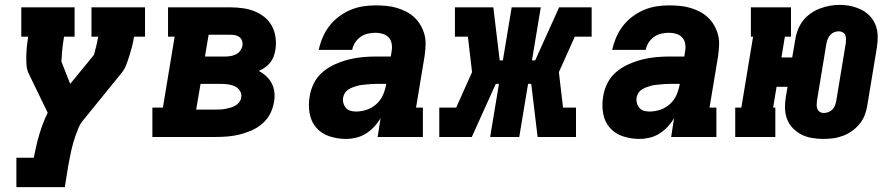

<svg xmlns="http://www.w3.org/2000/svg" viewBox="-20 -560 3640 785"><path d="M47 205V85H118Q123 62 128 38.5Q133 15 140 -8Q147 -31 155.5 -54Q164 -77 175 -99L98 -258Q90 -274 88.5 -293.5Q87 -313 87.5 -332.5Q88 -352 90 -371.5Q92 -391 95 -410H67V-530H285V-410H242Q238 -388 235.5 -365.5Q233 -343 232 -320Q231 -318 231.5 -315.5Q232 -313 231 -310Q231 -310 231 -309.5Q231 -309 231 -309Q231 -308 231 -307.5Q231 -307 232 -306L267 -217L362 -333Q366 -339 367 -345.5Q368 -352 370 -358.5Q372 -365 373.5 -371.5Q375 -378 376.5 -384.5Q378 -391 379 -397.5Q380 -404 382 -410H354V-530H573V-410H528Q525 -390 520 -370.5Q515 -351 509 -332Q503 -313 495.5 -293.5Q488 -274 474 -258L319 -67Q308 -54 301.5 -38.5Q295 -23 289.5 -7.5Q284 8 279.5 23.5Q275 39 271.5 55Q268 71 265 86.5Q262 102 259 118L245 205Z M603 0V-120H646L694 -410H667V-530H921Q947 -530 972.5 -526.5Q998 -523 1020.5 -514Q1043 -505 1061.5 -490Q1080 -475 1091.5 -454Q1103 -433 1106.5 -407.5Q1110 -382 1106 -357Q1104 -343 1099 -329.5Q1094 -316 1085 -304.5Q1076 -293 1064 -284.5Q1052 -276 1038 -270Q1055 -261 1069 -248Q1083 -235 1091.5 -218Q1100 -201 1102 -181Q1104 -161 1100 -142Q1096 -117 1084 -94Q1072 -71 1052 -54Q1032 -37 1008 -26.5Q984 -16 959.5 -10Q935 -4 910.5 -2Q886 0 862 0ZM818 -329H903Q913 -329 924 -331Q935 -333 945 -338Q955 -343 962 -352.5Q969 -362 971 -372Q973 -382 970 -392Q967 -402 959.5 -408Q952 -414 942 -416Q932 -418 921 -418H833ZM782 -112H862Q872 -112 882 -112.5Q892 -113 902 -115Q912 -117 922.5 -120Q933 -123 942 -128Q951 -133 958 -142Q965 -151 966 -161Q969 -176 961 -188.5Q953 -201 940.5 -207Q928 -213 913 -215Q898 -217 884 -217H800Z M1395 8Q1360 8 1327.5 -2.5Q1295 -13 1273.5 -37.5Q1252 -62 1246 -96Q1240 -130 1246 -165Q1250 -193 1263.5 -220Q1277 -247 1300.5 -266.5Q1324 -286 1351.5 -298Q1379 -310 1407 -317Q1435 -324 1463.5 -326.5Q1492 -329 1520 -329H1578L1581 -350Q1584 -365 1581.5 -380.5Q1579 -396 1569.5 -406.5Q1560 -417 1545.5 -421.5Q1531 -426 1515 -426Q1500 -426 1484 -422.5Q1468 -419 1454.5 -409.5Q1441 -400 1432 -386Q1423 -372 1420 -356H1283Q1289 -383 1299.5 -407.5Q1310 -432 1326.5 -453.5Q1343 -475 1365.5 -492Q1388 -509 1413 -519.5Q1438 -530 1464 -534Q1490 -538 1515 -538Q1537 -538 1559 -536Q1581 -534 1601.5 -528Q1622 -522 1640.5 -512.5Q1659 -503 1674 -489Q1689 -475 1699.5 -457Q1710 -439 1715.5 -418.5Q1721 -398 1720 -375.5Q1719 -353 1716 -331L1681 -120H1709V0H1524L1536 -77Q1525 -58 1509.5 -41.5Q1494 -25 1475.5 -13.5Q1457 -2 1436 3Q1415 8 1395 8ZM1436 -104Q1458 -104 1480 -111.5Q1502 -119 1519.5 -135Q1537 -151 1546 -172Q1555 -193 1559 -215V-217H1520Q1510 -217 1500.5 -216.5Q1491 -216 1481.5 -215Q1472 -214 1462 -213Q1452 -212 1442.5 -209.5Q1433 -207 1423.5 -203.5Q1414 -200 1405 -194.5Q1396 -189 1390.5 -180.5Q1385 -172 1383 -162Q1381 -150 1384 -138.5Q1387 -127 1394.5 -118.5Q1402 -110 1413 -107Q1424 -104 1436 -104Z M1776 0V-120H1845L1910 -265L1893 -410H1840V-530H1997L2023 -313H2036L2072 -530H2191L2155 -313H2168L2266 -530H2399V-410H2330L2265 -265L2282 -120H2335V0H2178L2152 -217H2139L2103 0H1984L2020 -217H2007L1909 0Z M2595 8Q2560 8 2527.5 -2.5Q2495 -13 2473.5 -37.5Q2452 -62 2446 -96Q2440 -130 2446 -165Q2450 -193 2463.5 -220Q2477 -247 2500.5 -266.5Q2524 -286 2551.5 -298Q2579 -310 2607 -317Q2635 -324 2663.5 -326.5Q2692 -329 2720 -329H2778L2781 -350Q2784 -365 2781.5 -380.5Q2779 -396 2769.5 -406.5Q2760 -417 2745.5 -421.5Q2731 -426 2715 -426Q2700 -426 2684 -422.5Q2668 -419 2654.5 -409.5Q2641 -400 2632 -386Q2623 -372 2620 -356H2483Q2489 -383 2499.5 -407.5Q2510 -432 2526.5 -453.5Q2543 -475 2565.5 -492Q2588 -509 2613 -519.5Q2638 -530 2664 -534Q2690 -538 2715 -538Q2737 -538 2759 -536Q2781 -534 2801.5 -528Q2822 -522 2840.5 -512.5Q2859 -503 2874 -489Q2889 -475 2899.5 -457Q2910 -439 2915.5 -418.5Q2921 -398 2920 -375.5Q2919 -353 2916 -331L2881 -120H2909V0H2724L2736 -77Q2725 -58 2709.5 -41.5Q2694 -25 2675.5 -13.5Q2657 -2 2636 3Q2615 8 2595 8ZM2636 -104Q2658 -104 2680 -111.5Q2702 -119 2719.5 -135Q2737 -151 2746 -172Q2755 -193 2759 -215V-217H2720Q2710 -217 2700.5 -216.5Q2691 -216 2681.5 -215Q2672 -214 2662 -213Q2652 -212 2642.5 -209.5Q2633 -207 2623.5 -203.5Q2614 -200 2605 -194.5Q2596 -189 2590.5 -180.5Q2585 -172 2583 -162Q2581 -150 2584 -138.5Q2587 -127 2594.5 -118.5Q2602 -110 2613 -107Q2624 -104 2636 -104Z M3346 8Q3322 8 3299 4Q3276 0 3256.5 -10Q3237 -20 3221.5 -36Q3206 -52 3198 -73Q3190 -94 3189.5 -117.5Q3189 -141 3193 -165L3200 -205H3155L3141 -120H3150V0H2986V-120H3011L3059 -410H3050V-530H3214V-410H3189L3175 -325H3219L3232 -401Q3235 -421 3243 -440.5Q3251 -460 3264 -476.5Q3277 -493 3295 -505.5Q3313 -518 3333 -525.5Q3353 -533 3373 -536.5Q3393 -540 3413 -540Q3437 -540 3459.5 -535Q3482 -530 3502 -520Q3522 -510 3537 -494Q3552 -478 3560 -457Q3568 -436 3568.5 -412.5Q3569 -389 3565 -365L3526 -129Q3523 -109 3515.5 -89.5Q3508 -70 3494.5 -53.5Q3481 -37 3463.5 -24.5Q3446 -12 3426 -4.5Q3406 3 3386 5.5Q3366 8 3346 8ZM3348 -98Q3357 -98 3366.5 -101.5Q3376 -105 3383 -112Q3390 -119 3393.5 -128Q3397 -137 3399 -147L3438 -383Q3439 -391 3439 -400Q3439 -409 3436 -416.5Q3433 -424 3425.5 -428Q3418 -432 3409 -432Q3400 -432 3391 -428.5Q3382 -425 3375 -417.5Q3368 -410 3364.5 -401Q3361 -392 3359 -383L3320 -147Q3319 -139 3319 -130Q3319 -121 3322 -114Q3325 -107 3332 -102.5Q3339 -98 3348 -98Z"/></svg>

Font: Iosevka Curly Slab HvExObl
Style: Regular
Weight: 900
Width: 7
Italic angle: -9°
Monospace: yes
Designer: Belleve Invis
Foundry: Belleve Invis
Version: Version 11.1.0; ttfautohint (v1.8.3)